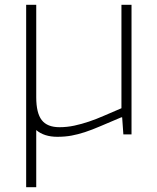

<svg xmlns="http://www.w3.org/2000/svg" viewBox="-20 -560 656 800"><path d="M89 -540H131V-155Q131 -89 154 -59.5Q177 -30 228 -30Q259 -30 289.5 -36.5Q320 -43 351 -53.5Q382 -64 415 -78.5Q448 -93 486 -109V-540H528V0H494L489 -71H485Q435 -50 399 -34.5Q363 -19 334 -9.5Q305 0 278 5Q251 10 219 10Q164 10 131 -18V220H89Z"/></svg>

Font: Encode Sans Wide
Style: Thin
Weight: 100
Designer: Pablo Impallari, Andres Torresi
Foundry: Pablo Impallari, Andres Torresi
Version: Version 1.000; ttfautohint (v1.00) -l 8 -r 50 -G 200 -x 14 -